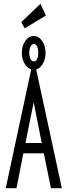

<svg xmlns="http://www.w3.org/2000/svg" viewBox="-20 -983 353 1003"><path d="M246 0 209 -182H102L66 0H10L146 -634H166L303 0ZM156 -449 113 -236H198ZM156 -619Q130 -619 112 -645Q94 -671 94 -707Q94 -743 112 -769Q130 -795 156 -795Q182 -795 200 -769.5Q218 -744 218 -706Q218 -671 200.5 -645Q183 -619 156 -619ZM157 -662Q168 -662 174 -675Q180 -688 180 -707Q180 -727 174 -740Q168 -753 157 -753Q146 -753 139.5 -740Q133 -727 133 -707Q133 -688 139.5 -675Q146 -662 157 -662ZM109 -835 91 -867 191 -963 220 -902Z"/></svg>

Font: Inconsolata ExtraCondensed Thin
Style: Regular
Weight: 100
Width: 2
Monospace: yes
Designer: Raph Levien, Cyreal, Brenton Simpson
Foundry: Raph Levien, Cyreal, Google
Version: Version 3.100; ttfautohint (v1.8.4.7-5d5b)